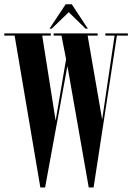

<svg xmlns="http://www.w3.org/2000/svg" viewBox="-22 -852 602 873"><path d="M161.5 0.5 44.5 -690H-2.5V-700H209V-690H170L231 -303.5L278.5 -583L257.5 -690H222V-700H422V-690H376.5L442.5 -308.5L499 -690H457V-700H559.5V-690H509.5L403.5 0.5H381.5L284.5 -552L183 0.5ZM203 -721.5 276.5 -832.5H304.5L377.5 -721.5H367.5L290.5 -796.5L213 -721.5Z"/></svg>

Font: Imbue 100pt SemiBold
Style: Regular
Weight: 600
Designer: Tyler Finck
Foundry: Etcetera Type Company
Version: Version 1.102; ttfautohint (v1.8.3)